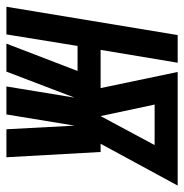

<svg xmlns="http://www.w3.org/2000/svg" viewBox="-36 -552 560 583"><g transform="rotate(90 243.5 -260.0)"><path d="M-28 0 58 -520H142L103 -286H219L170 -520H515L388 -286H413L429 0H344L333 -207L299 0H214L248 -207L169 0H84L167 -216H91L56 0ZM304 -286 392 -450H269Z"/></g></svg>

Font: Iosevka Curly Heavy
Style: Italic
Weight: 900
Italic angle: -9°
Monospace: yes
Designer: Belleve Invis
Foundry: Belleve Invis
Version: Version 22.1.2; ttfautohint (v1.8.4)